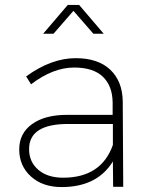

<svg xmlns="http://www.w3.org/2000/svg" viewBox="-20 -758 607 779"><path d="M278 -714 197 -621H155L255 -738H301L401 -621H359ZM480 0H439L438 -103Q374 1 230 1Q153 1 105.5 -42Q58 -85 58 -152Q58 -217 110 -254.5Q162 -292 252 -292H437V-343Q436 -410 397 -447Q358 -484 281 -484Q195 -484 106 -416L86 -448Q188 -522 287 -522Q378 -522 427.5 -475Q477 -428 478 -346ZM236 -37Q391 -37 438 -170V-255H256Q98 -255 98 -153Q98 -101 135.5 -69Q173 -37 236 -37Z"/></svg>

Font: Montserrat Ultra Light
Style: Regular
Weight: 200
Designer: Julieta Ulanovsky
Foundry: Julieta Ulanovsky
Version: Version 3.100;PS 003.100;hotconv 1.0.88;makeotf.lib2.5.64775